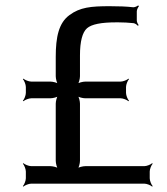

<svg xmlns="http://www.w3.org/2000/svg" viewBox="-20 -682 620 713"><path d="M536 -20V-45C536 -54 542 -69 547 -74L545 -76C540 -71 525 -65 516 -65H297C288 -65 271 -61 266 -56L268 -54C273 -59 277 -76 277 -85V-297C277 -306 273 -323 268 -328L266 -326C271 -321 288 -317 297 -317H428C437 -317 452 -311 457 -306L459 -308C454 -313 448 -328 448 -337V-359C448 -368 454 -383 459 -388L457 -390C452 -385 437 -379 428 -379H297C288 -379 271 -375 266 -370L268 -368C273 -373 277 -390 277 -399V-477C277 -528 286 -562 303 -577C320 -592 356 -599 411 -599H420C438 -599 457 -598 476 -596C482 -595 489 -590 492 -586L495 -589C492 -592 488 -600 488 -606V-640C488 -646 493 -656 496 -659L493 -662C490 -659 481 -655 475 -655C450 -658 420 -659 387 -659C318 -659 277 -655 238 -626C198 -597 187 -544 187 -471V-399C187 -390 191 -373 196 -368L198 -370C193 -375 176 -379 167 -379H96C87 -379 72 -385 67 -390L65 -388C70 -383 76 -368 76 -359V-337C76 -328 70 -313 65 -308L67 -306C72 -311 87 -317 96 -317H167C176 -317 193 -321 198 -326L196 -328C191 -323 187 -306 187 -297V-85C187 -76 191 -59 196 -54L198 -56C193 -61 176 -65 167 -65H96C87 -65 72 -71 67 -76L65 -74C70 -69 76 -54 76 -45V-20C76 -11 70 4 65 9L67 11C72 6 87 0 96 0H516C525 0 540 6 545 11L547 9C542 4 536 -11 536 -20Z"/></svg>

Font: Gamestation Storm
Style: Regular
Weight: 400
Designer: Jonas Hecksher
Foundry: Jonas Hecksher, Playtypeª, e-types AS
Version: Version 1.003